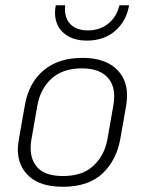

<svg xmlns="http://www.w3.org/2000/svg" viewBox="-20 -702 553 733"><path d="M48 -132Q48 -144 52 -170L75 -301Q90 -386 146.5 -433.5Q203 -481 295 -481Q376 -481 420.5 -442Q465 -403 465 -338Q465 -321 462 -301L439 -170Q424 -89 370.5 -39Q317 11 220 11Q135 11 91.5 -28.5Q48 -68 48 -132ZM390 -170 413 -301Q416 -319 416 -334Q416 -384 384.5 -412.5Q353 -441 292 -441Q221 -441 178 -403Q135 -365 123 -301L100 -170Q97 -154 97 -137Q97 -88 126.5 -59Q156 -30 221 -30Q295 -30 337 -69.5Q379 -109 390 -170ZM190 -654Q190 -667 193 -682H229L228 -668Q228 -629 251 -607.5Q274 -586 316 -586Q361 -586 393 -611.5Q425 -637 436 -682H473Q462 -620 419 -583.5Q376 -547 312 -547Q256 -547 223 -576Q190 -605 190 -654Z"/></svg>

Font: KoHo Light
Style: Italic
Weight: 300
Italic angle: -10°
Version: Version 1.000; ttfautohint (v1.6)